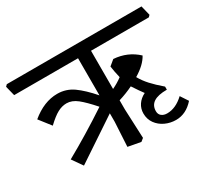

<svg xmlns="http://www.w3.org/2000/svg" viewBox="-144 -798 1109 1026"><g transform="rotate(-30 411.0 -285.5)"><path d="M534.2 -330.1Q524.4 -371.1 520 -403.8L553.2 -431.2Q638.2 -425.3 698.2 -369.1Q674.3 -324.2 610.8 -286.1Q627.9 -255.4 653.6 -227.3Q679.2 -199.2 719.2 -165V-146Q664.1 -146 637.5 -128.4Q610.8 -110.8 610.8 -75.2Q610.8 -56.2 624 -45.7Q637.2 -35.2 658.2 -35.2Q711.4 -35.2 761.2 -82L792 -35.2Q744.1 19 682.1 19Q647 19 616 4.6Q585 -9.8 565.9 -36.4Q546.9 -63 546.9 -98.1Q546.9 -127.9 563 -151.9Q579.1 -175.8 607.9 -189.9Q589.8 -213.9 561 -257.8Q518.1 -236.8 472.2 -223.1V-167L480 13.2L461.9 27.8L383.8 13.2L392.1 -137.2V-189L132.8 -16.1L87.9 -80.1Q219.7 -153.3 361.8 -247.1Q314.9 -300.3 283 -325.7Q251 -351.1 217.8 -351.1Q189.9 -351.1 162.4 -336.4Q134.8 -321.8 95.2 -284.2L40 -355Q118.2 -419.9 200.2 -419.9Q254.4 -419.9 298.1 -388.9Q341.8 -357.9 392.1 -299.8V-528.8H-2L-17.1 -588.9L-6.8 -599.1H824.2L838.9 -539.1L829.1 -528.8H472.2V-293Q506.3 -309.1 534.2 -330.1Z"/></g></svg>

Font: Sura
Style: Regular
Weight: 400
Designer: Carolina Giovagnoli
Foundry: Huerta Tipografica
Version: Version 1.003;PS 001.002;hotconv 1.0.70;makeotf.lib2.5.58329